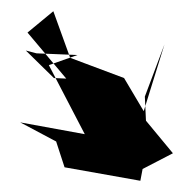

<svg xmlns="http://www.w3.org/2000/svg" viewBox="-20 -792 328 342"><path d="M45 -697 118 -694 67 -676 131 -553 16 -574 80 -540 95 -494 230 -470 234 -491 288 -519 240 -577 238 -620 273 -713 236 -594 201 -653 105 -689 75 -772 29 -734 98 -652 76 -653 26 -702Z"/></svg>

Font: Hussar Lance
Style: ExBd
Weight: 700
Foundry: Cannot Into Space Fonts, PlusOne Fonts
Version: Version 2.270